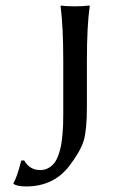

<svg xmlns="http://www.w3.org/2000/svg" viewBox="-20 -668 425 698"><path d="M210 -257.8V-444.8Q210 -573.7 200.2 -645L202.1 -647.9Q218.8 -645 252.9 -645Q268.6 -645 281.5 -645.8Q294.4 -646.5 299.8 -647.5L305.2 -647.9L306.2 -645Q295.9 -575.2 295.9 -444.8V-279.8Q295.9 -195.3 284.4 -157Q272.9 -118.7 232.9 -65.9Q175.3 9.8 75.2 9.8Q43.9 9.8 29.8 1L28.8 -2Q42 -23.9 57.1 -84L67.9 -85Q87.4 -49.8 126 -49.8Q142.6 -49.8 155.5 -56.9Q168.5 -64 177.2 -75.2Q186 -86.4 192.4 -104.2Q198.7 -122.1 201.9 -138.9Q205.1 -155.8 207 -178.5Q209 -201.2 209.5 -218.3Q210 -235.4 210 -257.8Z"/></svg>

Font: Linux Biolinum G
Style: Regular
Weight: 400
Designer: Philipp H. Poll
Foundry: Philipp H. Poll
Version: Version 1.1.0 ; ttfautohint (v1.6)